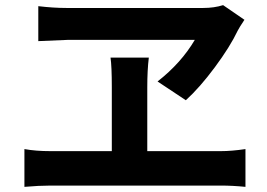

<svg xmlns="http://www.w3.org/2000/svg" viewBox="-20 -739 1040 747"><path d="M738 -584H247L129 -579V-715Q188 -708 238 -708H771Q813 -708 848 -719L931 -662Q911 -632 905 -620Q875 -557 816 -477.5Q757 -398 703 -349L593 -422Q685 -494 738 -584ZM553 -151H839Q881 -151 935 -159V-12Q885 -17 839 -17H176Q133 -17 75 -12V-159Q119 -151 176 -151H415V-400Q415 -481 410 -515H559Q553 -466 553 -399Z"/></svg>

Font: Noto Sans Korean Bold
Style: Bold
Weight: 700
Designer: Ryoko NISHIZUKA  (kana & ideographs); Paul D. Hunt (Latin, Greek & Cyrillic); Wenlong ZHANG  (bopomofo); Sandoll Communi
Foundry: Adobe Systems Incorporated
Version: Version 1.000;PS 1;hotconv 1.0.78;makeotf.lib2.5.61930